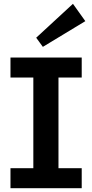

<svg xmlns="http://www.w3.org/2000/svg" viewBox="-20 -988 483 1008"><path d="M155 -62V-627H287V-62ZM35 0V-105H409V0ZM35 -581V-686H409V-581ZM205 -742 170 -790 363 -968 428 -877Z"/></svg>

Font: BioRhyme
Style: Bold
Weight: 700
Designer: Aoife Mooney
Foundry: Aoife Mooney Type
Version: Version 1.600;gftools[0.9.33]